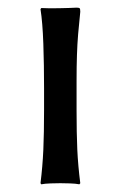

<svg xmlns="http://www.w3.org/2000/svg" viewBox="-20 -479 315 502"><path d="M95.2 -249Q95.2 -308.6 93.3 -364.7Q91.3 -420.9 85.9 -455.1L87.9 -458Q105 -457 133.5 -457.5Q162.1 -458 180.2 -459Q186.5 -459 188.2 -457.5Q189.9 -456.1 189.9 -448.2Q186.5 -416.5 184.3 -389.9Q182.1 -363.3 181.2 -335Q180.2 -306.6 180.2 -266.1V-190.9Q180.2 -130.4 182.1 -87.9Q184.1 -45.4 189.9 0L187.5 2.9Q178.2 1 162.8 0.5Q147.5 0 137.7 0Q128.4 0 112.8 0.5Q97.2 1 87.9 2.9L85.9 0Q91.3 -43.5 93.3 -87.4Q95.2 -131.3 95.2 -190.9Z"/></svg>

Font: Kurinto Seri
Style: Regular
Weight: 400
Designer: Kurinto was developed by Clint Goss from a range of fonts that are compatible with the SIL Open Font License Version 1.1
Foundry: Clinton F. Goss
Version: Version 2.196; July 25, 2020